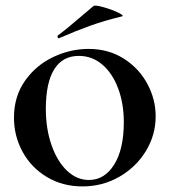

<svg xmlns="http://www.w3.org/2000/svg" viewBox="-20 -655 607 687"><path d="M30 -234Q30 -310 69.5 -366Q109 -422 170.5 -451Q232 -480 297 -480Q368 -480 422.5 -445.5Q477 -411 507 -355.5Q537 -300 537 -239Q537 -172 502 -114.5Q467 -57 407 -22.5Q347 12 275 12Q204 12 148 -21.5Q92 -55 61 -111.5Q30 -168 30 -234ZM423 -218Q423 -284 403 -338Q383 -392 346.5 -423.5Q310 -455 262 -455Q204 -455 174 -407Q144 -359 144 -265Q144 -194 164.5 -135.5Q185 -77 220 -44Q255 -11 298 -11Q354 -11 388.5 -66Q423 -121 423 -218ZM191 -518Q187 -518 186 -522.5Q185 -527 188 -529Q217 -550 269 -595Q299 -621 314 -633Q319 -638 349.5 -629.5Q380 -621 403.5 -609.5Q427 -598 415 -596Q353 -581 301.5 -562.5Q250 -544 193 -519Z"/></svg>

Font: Cormorant Unicase
Style: Bold
Weight: 700
Designer: Christian Thalmann (Catharsis Fonts)
Foundry: Catharsis Fonts
Version: Version 4.000